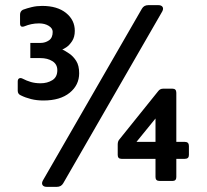

<svg xmlns="http://www.w3.org/2000/svg" viewBox="-20 -705 805 747"><path d="M149 -314Q123 -314 101 -319.5Q79 -325 61 -334Q49 -339 49 -352V-388Q49 -397 54.5 -400Q60 -403 68 -399Q83 -391 100 -386Q117 -381 138 -381Q164 -381 183.5 -393Q203 -405 203 -432Q203 -455 184 -467Q165 -479 137 -479H98V-538H138Q156 -538 170.5 -548Q185 -558 185 -581Q185 -595 169.5 -604.5Q154 -614 132 -614Q116 -614 102 -611Q88 -608 76 -603Q58 -596 58 -614V-648Q58 -661 69 -667Q85 -673 104 -677.5Q123 -682 144 -682Q203 -682 237 -654.5Q271 -627 271 -585Q271 -561 260.5 -545Q250 -529 238 -521Q226 -513 222 -513Q234 -507 249.5 -496.5Q265 -486 276.5 -468Q288 -450 288 -420Q288 -374 251 -344Q214 -314 149 -314ZM162 22Q150 22 145.5 15Q141 8 147 -3L532 -671Q540 -685 557 -685H596Q608 -685 612.5 -678Q617 -671 611 -660L226 8Q218 22 201 22ZM601 -1Q585 -1 585 -16V-87H453Q438 -87 438 -102V-143Q438 -155 444 -162L596 -351Q603 -360 615 -360H651Q666 -360 666 -344V-153H699Q715 -153 715 -137V-102Q715 -87 699 -87H666V-16Q666 -1 651 -1ZM511 -153H585V-244Z"/></svg>

Font: Pitagon Sans Medium
Style: Regular
Weight: 500
Designer: Travis Tran
Foundry: Pitagon
Version: Version 1.001; ttfautohint (v1.8.4.7-5d5b);gftools[0.9.26]